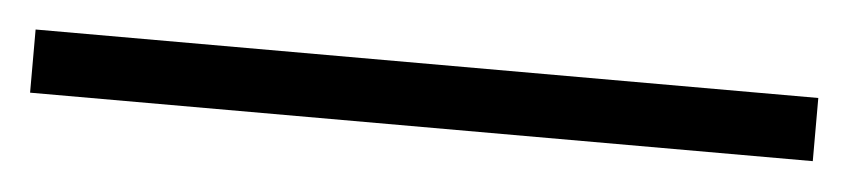

<svg xmlns="http://www.w3.org/2000/svg" viewBox="-31 -801 614 139"><g transform="rotate(5 276.5 -732.0)"><path d="M560.5 -709H-8.3V-754.9H560.5Z"/></g></svg>

Font: TypoPRO Liberation Sans
Style: Regular
Weight: 400
Designer: Steve Matteson
Foundry: Ascender Corporation
Version: Version 2.00.1